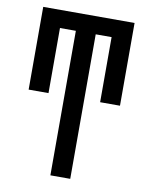

<svg xmlns="http://www.w3.org/2000/svg" viewBox="-83 -581 666 857"><g transform="rotate(10 250.0 -152.5)"><path d="M205 215V-440H133V-145H43V-520H457V-145H367V-440H295V215Z"/></g></svg>

Font: Iosevka Curly Medium
Style: Regular
Weight: 500
Monospace: yes
Designer: Belleve Invis
Foundry: Belleve Invis
Version: Version 22.1.2; ttfautohint (v1.8.4)